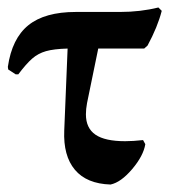

<svg xmlns="http://www.w3.org/2000/svg" viewBox="-20 -488 461 514"><path d="M213 -212Q210 -196 210 -182Q210 -145 235.5 -127.5Q261 -110 315 -110Q336 -110 363 -113L369 -102Q364 -71 334 -35.5Q304 0 276 6Q212 4 180.5 -33.5Q149 -71 152 -139L161 -358Q124 -357 103 -351Q82 -345 66 -331Q50 -317 29 -289H22L2 -302L1 -309Q12 -385 56 -420.5Q100 -456 183 -456H301Q356 -456 404 -468L413 -459Q402 -416 375 -366L366 -358H243Z"/></svg>

Font: Alegreya Medium
Style: Regular
Weight: 500
Designer: Juan Pablo del Peral
Foundry: Huerta Tipografica
Version: Version 2.007; ttfautohint (v1.6)